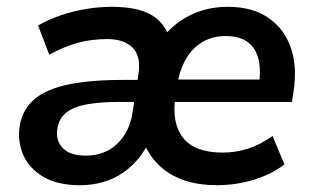

<svg xmlns="http://www.w3.org/2000/svg" viewBox="-20 -535 926 565"><path d="M215 10Q149 10 107 -15Q65 -40 48 -80Q31 -120 38 -165Q47 -215 83 -244.5Q119 -274 184 -287Q249 -300 345 -300H396L386 -235H330Q275 -235 236 -228Q197 -221 175.5 -204Q154 -187 149 -158Q143 -122 164.5 -99.5Q186 -77 232 -77Q288 -77 324.5 -111.5Q361 -146 370 -203L387 -314Q396 -369 370.5 -394.5Q345 -420 296 -420Q250 -420 210.5 -409.5Q171 -399 125 -374L92 -460Q121 -477 157.5 -489.5Q194 -502 233 -508.5Q272 -515 308 -515Q389 -515 430.5 -488Q472 -461 482 -408H446Q484 -462 536 -488.5Q588 -515 650 -515Q722 -515 769 -483Q816 -451 835.5 -395.5Q855 -340 844 -267L839 -235H479L489 -301H760L742 -285Q752 -356 727 -392.5Q702 -429 645 -429Q604 -429 573.5 -410Q543 -391 525 -357.5Q507 -324 501 -282L496 -249Q485 -171 519.5 -128.5Q554 -86 635 -86Q673 -86 709.5 -97.5Q746 -109 782 -135L817 -51Q777 -21 725 -5.5Q673 10 619 10Q531 10 475 -27Q419 -64 397 -132H425Q397 -65 343 -27.5Q289 10 215 10Z"/></svg>

Font: Mulish ExtraLight
Style: Italic
Weight: 200
Italic angle: -9°
Designer: Vernon Adams
Foundry: Vernon Adams
Version: Version 3.603